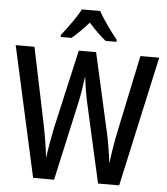

<svg xmlns="http://www.w3.org/2000/svg" viewBox="-61 -994 913 1049"><g transform="rotate(5 395.5 -470.0)"><path d="M446 -940H345C324 -898 278 -835 243 -791V-780H302C329 -802 363 -836 395 -872C426 -836 460 -804 489 -780H549V-791C514 -835 469 -896 446 -940ZM789 -714H686L598 -296C586 -241 575 -173 568 -114C561 -172 551 -234 540 -282L443 -714H348L250 -282C240 -234 228 -168 221 -114C216 -162 205 -232 192 -296L105 -714H2L160 0H275L370 -428C381 -475 390 -540 395 -578C401 -524 412 -462 420 -428L516 0H632Z"/></g></svg>

Font: Noto Sans Gujarati Condensed Medium
Style: Regular
Weight: 500
Width: 3
Designer: Jelle Bosma - Monotype Design Team, Universal Thirst
Foundry: Monotype Imaging Inc.
Version: Version 2.106